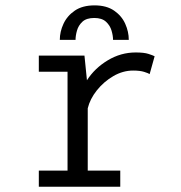

<svg xmlns="http://www.w3.org/2000/svg" viewBox="-20 -712 690 732"><path d="M128 0V-61.5H237.5V-438.5H128V-500H302L311.5 -406Q341 -452 390.8 -482Q440.5 -512 497.5 -512Q529 -512 546 -506.5Q563 -501 569.5 -497.5L550.5 -429.5Q545.5 -433 529.5 -438Q513.5 -443 487.5 -443Q448.5 -443 412 -421.8Q375.5 -400.5 349.2 -367.5Q323 -334.5 314.5 -299V-61.5H438.5V0ZM340.5 -691.5Q386 -691.5 415 -671.5Q444 -651.5 457.5 -621.2Q471 -591 471 -560H411Q411 -576 405.2 -595.5Q399.5 -615 384 -629.2Q368.5 -643.5 339.5 -643.5Q309.5 -643.5 294.2 -629.2Q279 -615 273.5 -595.5Q268 -576 268 -560H208Q208 -591 222 -621.2Q236 -651.5 265.2 -671.5Q294.5 -691.5 340.5 -691.5Z"/></svg>

Font: Trispace Light
Style: Regular
Weight: 300
Designer: Tyler Finck
Foundry: Etcetera Type Company
Version: Version 1.210; ttfautohint (v1.8.3)